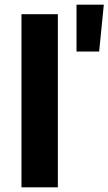

<svg xmlns="http://www.w3.org/2000/svg" viewBox="-20 -803 465 823"><path d="M308 -582H405L425 -783H308ZM72 0H228V-742H72Z"/></svg>

Font: Montserrat Lite
Style: Bold
Weight: 700
Designer: Julieta Ulanovsky
Foundry: Julieta Ulanovsky
Version: Version 7.200;PS 007.200;hotconv 1.0.88;makeotf.lib2.5.64775